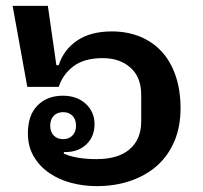

<svg xmlns="http://www.w3.org/2000/svg" viewBox="-20 -622 691 654"><path d="M309 12Q265 12 223 1Q181 -10 148 -32.5Q115 -55 95 -89Q75 -123 75 -168Q75 -230 108 -263Q141 -296 194 -296Q242 -296 272 -268.5Q302 -241 302 -199Q302 -157 274.5 -130.5Q247 -104 202 -104H198L197 -99Q239 -80 309 -80Q383 -80 422 -114Q461 -148 461 -208V-299Q461 -359 424.5 -391.5Q388 -424 330 -424Q267 -424 230.5 -396.5Q194 -369 180 -326H73L23 -602H143L172 -400H180Q197 -453 243 -484Q289 -515 361 -515Q414 -515 457.5 -497Q501 -479 531.5 -445.5Q562 -412 578.5 -363Q595 -314 595 -253Q595 -191 574.5 -142Q554 -93 516.5 -59Q479 -25 426 -6.5Q373 12 309 12ZM195 -148Q215 -148 227 -160.5Q239 -173 239 -194Q239 -215 227 -227.5Q215 -240 195 -240Q175 -240 163 -227.5Q151 -215 151 -194Q151 -173 163 -160.5Q175 -148 195 -148Z"/></svg>

Font: IBM Plex Sans Thai Looped SemiBold
Style: Regular
Weight: 600
Designer: Mike Abbink, Paul van der Laan, Pieter van Rosmalen, Ben Mitchell, Mark Frömberg
Foundry: Bold Monday
Version: Version 1.1